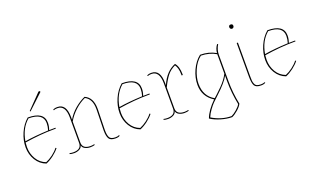

<svg xmlns="http://www.w3.org/2000/svg" viewBox="-91 -1205 3180 1931"><g transform="rotate(-20 1499.5 -239.5)"><path d="M193 -485Q366 -485 366 -367Q366 -329 352 -292Q380 -293 420 -293V-283Q410 -283 401 -283Q259 -283 87 -256Q84 -230 84 -207Q84 -137 118 -79.5Q152 -22 214 1Q251 -14 289 -42.5Q327 -71 351 -103L360 -97Q335 -64 293.5 -32.5Q252 -1 212 15Q146 -9 108 -71Q70 -133 70 -209Q70 -285 103 -360.5Q136 -436 193 -485ZM353 -367Q353 -474 197 -474Q112 -401 89 -268Q198 -286 341 -292Q353 -331 353 -367ZM390 -694Q401 -694 401 -683L240 -532L234 -539L381 -690Q385 -694 390 -694Z M871 -331Q871 -437 800 -473Q742 -447 689.5 -398.5Q637 -350 604 -292V-67Q604 1 690 1Q708 1 730 -4L732 5Q714 12 684 12Q654 12 628 -1Q602 -14 597 -40Q592 -14 566.5 -1Q541 12 511 12Q481 12 463 5L465 -4Q487 1 505 1Q591 1 591 -67V-338Q591 -471 505 -471Q479 -471 466 -463L460 -470Q475 -482 508 -482Q604 -482 604 -338V-311Q638 -370 691 -415Q744 -460 801 -485Q884 -448 884 -328Q884 -323 884 -319L879 -110Q879 -103 879 -96Q879 -47 892.5 -21.5Q906 4 955 4Q981 4 994 -4L1000 3Q985 15 952 15Q898 15 882 -13.5Q866 -42 866 -97Q866 -103 866 -110L871 -319Q871 -325 871 -331Z M1199 -485Q1372 -485 1372 -367Q1372 -329 1358 -292Q1386 -293 1426 -293V-283Q1416 -283 1407 -283Q1265 -283 1093 -256Q1090 -230 1090 -207Q1090 -137 1124 -79.5Q1158 -22 1220 1Q1257 -14 1295 -42.5Q1333 -71 1357 -103L1366 -97Q1341 -64 1299.5 -32.5Q1258 -1 1218 15Q1152 -9 1114 -71Q1076 -133 1076 -209Q1076 -285 1109 -360.5Q1142 -436 1199 -485ZM1359 -367Q1359 -474 1203 -474Q1118 -401 1095 -268Q1204 -286 1347 -292Q1359 -331 1359 -367Z M1610 -67Q1610 1 1696 1Q1714 1 1736 -4L1738 5Q1720 12 1690 12Q1660 12 1634 -1Q1608 -14 1603 -40Q1598 -14 1572.5 -1Q1547 12 1517 12Q1487 12 1469 5L1471 -4Q1493 1 1511 1Q1597 1 1597 -67V-338Q1597 -471 1511 -471Q1485 -471 1472 -463L1466 -470Q1481 -482 1514 -482Q1610 -482 1610 -338V-314Q1665 -444 1769 -485Q1805 -444 1805 -362Q1805 -357 1805 -353H1792Q1792 -358 1792 -363Q1792 -434 1764 -471Q1710 -446 1676.5 -402.5Q1643 -359 1610 -290Z M2215 -418V-138Q2215 -13 2241 112Q2229 139 2192.5 171Q2156 203 2127 215Q2073 215 2010 196.5Q1947 178 1902 148Q1930 70 2017 -15Q1909 -82 1909 -209Q1909 -286 1944 -362.5Q1979 -439 2037 -485Q2130 -485 2203 -443Q2208 -493 2236 -528L2245 -523Q2215 -475 2215 -418ZM1923 -216Q1923 -82 2027 -24L2061 -55Q2095 -87 2116 -108Q2173 -165 2202 -223V-431Q2134 -472 2042 -474Q1988 -433 1955.5 -357.5Q1923 -282 1923 -216ZM2202 -138V-202Q2168 -138 2068 -46Q2023 -4 2005 14Q1987 32 1960 68.5Q1933 105 1918 142Q2019 203 2125 203Q2151 191 2183.5 163Q2216 135 2228 112Q2202 -18 2202 -138Z M2424 -107V-470H2437V-110Q2437 -77 2438.5 -60.5Q2440 -44 2447.5 -26.5Q2455 -9 2470.5 -2.5Q2486 4 2512.5 4Q2539 4 2552 -4L2558 3Q2543 15 2510 15Q2456 15 2440 -13Q2424 -41 2424 -107ZM2452 -644Q2452 -635 2446 -628Q2440 -621 2430 -621Q2420 -621 2414 -628Q2408 -635 2408 -644Q2408 -666 2430 -666Q2452 -666 2452 -644Z M2758 -485Q2931 -485 2931 -367Q2931 -329 2917 -292Q2945 -293 2985 -293V-283Q2975 -283 2966 -283Q2824 -283 2652 -256Q2649 -230 2649 -207Q2649 -137 2683 -79.5Q2717 -22 2779 1Q2816 -14 2854 -42.5Q2892 -71 2916 -103L2925 -97Q2900 -64 2858.5 -32.5Q2817 -1 2777 15Q2711 -9 2673 -71Q2635 -133 2635 -209Q2635 -285 2668 -360.5Q2701 -436 2758 -485ZM2918 -367Q2918 -474 2762 -474Q2677 -401 2654 -268Q2763 -286 2906 -292Q2918 -331 2918 -367Z"/></g></svg>

Font: Almendra Display
Style: Regular
Weight: 400
Designer: Ana Sanfelippo
Foundry: Ana Sanfelippo
Version: Version 1.004